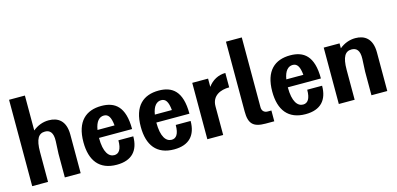

<svg xmlns="http://www.w3.org/2000/svg" viewBox="-67 -1128 3194 1546"><g transform="rotate(-15 1530.0 -355.0)"><path d="M50 -720V0H182V-249C182 -358 210 -398 262 -398C303 -398 330 -373 327 -301L322 -197V0H454V-322C454 -439 390 -478 315 -478C266 -478 221 -461 182 -429V-720Z M754 10C880 10 940 -59 940 -177H816C816 -101 792 -70 754 -70C708 -70 670 -116 670 -235V-236H946C946 -425 866 -480 754 -480C627 -480 540 -409 540 -235C540 -81 609 10 754 10ZM675 -301C686 -370 716 -400 754 -400C790 -400 810 -373 817 -301Z M1232 10C1358 10 1418 -59 1418 -177H1294C1294 -101 1270 -70 1232 -70C1186 -70 1148 -116 1148 -235V-236H1424C1424 -425 1344 -480 1232 -480C1105 -480 1018 -409 1018 -235C1018 -81 1087 10 1232 10ZM1153 -301C1164 -370 1194 -400 1232 -400C1268 -400 1288 -373 1295 -301Z M1510 0H1642V-239C1642 -328 1716 -358 1788 -358V-478C1729 -478 1676 -449 1642 -401V-470H1510Z M1858 -138C1858 -36 1893 0 1996 0H2068V-90H2038C2008 -90 1990 -108 1990 -138V-720H1858Z M2328 10C2454 10 2514 -59 2514 -177H2390C2390 -101 2366 -70 2328 -70C2282 -70 2244 -116 2244 -235V-236H2520C2520 -425 2440 -480 2328 -480C2201 -480 2114 -409 2114 -235C2114 -81 2183 10 2328 10ZM2249 -301C2260 -370 2290 -400 2328 -400C2364 -400 2384 -373 2391 -301Z M2878 0H3010V-322C3010 -439 2946 -478 2871 -478C2822 -478 2777 -461 2738 -429V-470H2606V0H2738V-249C2738 -358 2766 -398 2818 -398C2859 -398 2886 -373 2883 -301L2878 -197Z"/></g></svg>

Font: Tanklager Original
Style: Regular
Weight: 400
Designer: Ariel Martín Pérez
Foundry: Tunera Type Foundry
Version: Version 1.000;Glyphs 3.3 (3310)